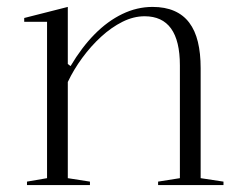

<svg xmlns="http://www.w3.org/2000/svg" viewBox="-20 -535 700 555"><path d="M626 -10V0H437V-10L500 -20V-346Q500 -417 474.5 -452.5Q449 -488 398 -488Q366 -488 334 -472Q302 -456 272.5 -429Q243 -402 218 -368Q193 -334 176 -298V-20L240 -10V0H58V-10L116 -20V-472H50V-483L176 -515V-350L184 -344Q216 -398 253.5 -436Q291 -474 333.5 -494.5Q376 -515 421 -515Q457 -515 483.5 -503.5Q510 -492 527 -469.5Q544 -447 552 -414Q560 -381 560 -338V-20Z"/></svg>

Font: Kalnia Thin Light
Style: Regular
Weight: 300
Version: Version 1.105